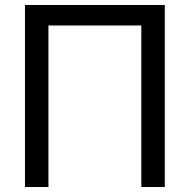

<svg xmlns="http://www.w3.org/2000/svg" viewBox="-20 -749 760 769"><path d="M640 0H546V-647H174V0H80V-729H640Z"/></svg>

Font: Autonym
Style: Regular
Weight: 500
Version: Version 1.0.20131126